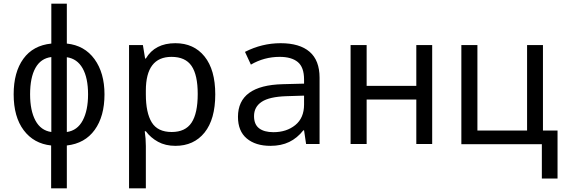

<svg xmlns="http://www.w3.org/2000/svg" viewBox="-20 -780 3040 1040"><path d="M257 8Q163 -2 108.5 -74.5Q54 -147 54 -269Q54 -389 106.5 -461.5Q159 -534 258 -544V-760H342V-544Q438 -534 492 -459.5Q546 -385 546 -269Q546 -150 493 -76.5Q440 -3 342 8V240H257ZM258 -471Q201 -464 172 -412Q143 -360 143 -269Q143 -181 172 -127Q201 -73 258 -65ZM457 -269Q457 -358 427.5 -410Q398 -462 342 -470V-65Q399 -73 428 -127.5Q457 -182 457 -269Z M679 -536H754L766 -463H770Q819 -546 930 -546Q1030 -546 1088 -474Q1146 -402 1146 -269Q1146 -134 1088 -62Q1030 10 930 10Q876 10 836 -12Q796 -34 770 -69H764Q770 -29 770 11V240H679ZM1051 -271Q1051 -374 1017.5 -423Q984 -472 909 -472Q770 -472 770 -289V-269Q770 -169 802 -117Q834 -65 910 -65Q984 -65 1017.5 -115.5Q1051 -166 1051 -271Z M1269 -147Q1269 -318 1512 -324L1627 -327V-349Q1627 -416 1593 -444Q1559 -472 1495 -472Q1411 -472 1339 -430L1307 -499Q1399 -546 1500 -546Q1603 -546 1657 -499.5Q1711 -453 1711 -359V0H1638L1627 -74H1623Q1590 -32 1546.5 -11Q1503 10 1445 10Q1364 10 1316.5 -30Q1269 -70 1269 -147ZM1627 -214V-262L1531 -259Q1439 -256 1397.5 -228.5Q1356 -201 1356 -151Q1356 -106 1383.5 -85Q1411 -64 1461 -64Q1532 -64 1579.5 -102.5Q1627 -141 1627 -214Z M1879 -536H1966V-315H2235V-536H2321V0H2235V-241H1966V0H1879Z M3000 -73V187H2915V1H2479V-536H2566V-73H2835V-536H2921V-73Z"/></svg>

Font: Noto Sans Mono UI
Style: Regular
Weight: 400
Monospace: yes
Designer: Monotype Design team
Foundry: Monotype Imaging Inc.
Version: Version 1.000